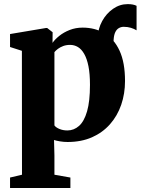

<svg xmlns="http://www.w3.org/2000/svg" viewBox="-20 -696 700 956"><path d="M537.5 -353.5 490.5 -423 466.5 -508Q468 -553.5 488.8 -591.2Q509.5 -629 543 -652.2Q576.5 -675.5 616 -675.5Q644 -675.5 660 -667V-545Q648 -552.5 631.8 -557.5Q615.5 -562.5 596 -562.5Q583 -562.5 572 -556.2Q561 -550 554.2 -536.2Q547.5 -522.5 546 -501ZM30 240V188L89.5 174L89 -443L30 -462V-526.5L208.5 -556.5H215L242 -535.5L241.5 -482.5Q253 -499.5 275 -517.2Q297 -535 327 -546.8Q357 -558.5 391.5 -558.5Q452.5 -558.5 500.2 -530.5Q548 -502.5 575.2 -443.8Q602.5 -385 602.5 -292.5Q602.5 -229.5 583.5 -174.2Q564.5 -119 527.5 -77.2Q490.5 -35.5 437.5 -12.2Q384.5 11 316.5 11Q297.5 11 278.2 7.8Q259 4.5 249 1L251 77.5V174L330.5 188V240ZM315.5 -46.5Q348 -46.5 373.5 -69Q399 -91.5 413.5 -141.5Q428 -191.5 428 -273.5Q428 -328 420.5 -365.8Q413 -403.5 399.5 -427.2Q386 -451 368 -461.8Q350 -472.5 329 -472.5Q310 -472.5 294.8 -466.8Q279.5 -461 268.5 -452.8Q257.5 -444.5 251 -436.5V-71.5Q258.5 -61 276.2 -53.8Q294 -46.5 315.5 -46.5Z"/></svg>

Font: Merriweather 48pt Black
Style: Regular
Weight: 900
Version: Version 2.100